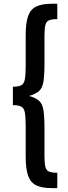

<svg xmlns="http://www.w3.org/2000/svg" viewBox="-20 -890 361 1018"><path d="M254.4 107.4H283.7V25.9C263.8 25.9 249.1 23.8 239.5 19.5C229.9 15.3 223.6 6.8 220.5 -6.1C217.4 -19 215.8 -38.2 215.8 -64V-208.5C215.8 -251.5 213.9 -284.1 210.2 -306.4C206.5 -328.7 198.8 -345.1 187.3 -355.5C175.7 -365.9 158.2 -374.5 134.8 -381.3C158.2 -388.5 175.7 -397.2 187.3 -407.5C198.8 -417.7 206.5 -434 210.2 -456.3C213.9 -478.6 215.8 -511.2 215.8 -554.2V-698.7C215.8 -724.8 217.4 -744.1 220.5 -756.8C223.6 -769.5 229.9 -778 239.5 -782.2C249.1 -786.5 263.8 -788.6 283.7 -788.6V-870.1H254.4C219.9 -870.1 192.5 -865.2 172.4 -855.5C152.2 -845.7 137.8 -828.9 129.2 -804.9C120.5 -781 116.2 -747.7 116.2 -705.1V-541.5C116.2 -510.3 114.8 -486.7 112.1 -470.7C109.3 -454.8 103.1 -444 93.5 -438.5C83.9 -432.9 68.8 -430.2 48.3 -430.2V-332.5C68.8 -332.5 83.9 -329.8 93.5 -324.2C103.1 -318.7 109.3 -307.9 112.1 -292C114.8 -276 116.2 -252.4 116.2 -221.2V-57.6C116.2 -15.3 120.5 17.9 129.2 42C137.8 66.1 152.2 83 172.4 92.8C192.5 102.5 219.9 107.4 254.4 107.4Z"/></svg>

Font: Antonio
Style: Regular
Weight: 400
Designer: Vernon Adams
Foundry: Vernon Adams
Version: Version 1.002